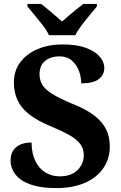

<svg xmlns="http://www.w3.org/2000/svg" viewBox="-20 -951 619 981"><path d="M268 10Q201 10 155.5 -2.5Q110 -15 83.5 -35.5Q57 -56 45.5 -81Q34 -106 34 -130Q34 -164 49 -184.5Q64 -205 88 -214Q112 -223 141 -223Q142 -166 161 -127.5Q180 -89 212.5 -69.5Q245 -50 285 -50Q343 -50 375.5 -81.5Q408 -113 408 -158Q408 -192 389.5 -216Q371 -240 334 -261Q297 -282 241 -305Q171 -334 129.5 -366.5Q88 -399 69.5 -439.5Q51 -480 51 -528Q51 -590 84 -633.5Q117 -677 173 -700.5Q229 -724 299 -724Q372 -724 419 -706.5Q466 -689 489.5 -661.5Q513 -634 513 -604Q513 -569 485 -547Q457 -525 395 -525Q395 -558 383 -589.5Q371 -621 346.5 -642Q322 -663 284 -663Q238 -663 210 -639.5Q182 -616 182 -571Q182 -543 195.5 -519Q209 -495 245.5 -472Q282 -449 349 -421Q418 -394 460 -362Q502 -330 521.5 -291.5Q541 -253 541 -203Q541 -139 507.5 -91Q474 -43 413 -16.5Q352 10 268 10ZM230 -771Q220 -794 199.5 -820.5Q179 -847 157.5 -873Q136 -899 120 -918V-931H189Q204 -921 223 -904.5Q242 -888 262 -871.5Q282 -855 297 -841Q312 -855 332 -871.5Q352 -888 372 -904.5Q392 -921 406 -931H475V-918Q460 -899 438 -873Q416 -847 396 -820.5Q376 -794 365 -771Z"/></svg>

Font: Noto Serif Myanmar
Style: Regular
Weight: 400
Designer: Ben Mitchell and the Monotype Design Team
Foundry: Monotype Imaging Inc.
Version: Version 2.106